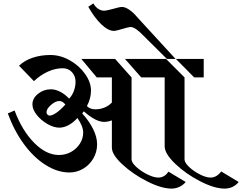

<svg xmlns="http://www.w3.org/2000/svg" viewBox="-20 -1036 1426 1131"><path d="M972 -25 1074 36Q1058 55 1036 65Q1014 75 991 75Q931 75 847 32.5Q763 -10 701 -67.5Q639 -125 639 -166V-327Q615 -318 593 -318Q544 -318 474 -380L464 -368Q506 -322 529 -275Q552 -228 552 -186Q552 -141 530 -103Q508 -65 470.5 -42.5Q433 -20 389 -20Q319 -20 249 -64Q179 -108 121 -187Q63 -266 26 -368L66 -385Q110 -267 181 -195Q252 -123 327 -123Q366 -123 398.5 -141Q431 -159 450.5 -189.5Q470 -220 470 -255Q470 -292 436 -341Q412 -314 384 -299Q356 -284 330 -284Q297 -284 259.5 -305.5Q222 -327 196.5 -359Q171 -391 171 -421Q171 -457 204 -483.5Q237 -510 280 -510Q306 -510 334.5 -495.5Q363 -481 387 -455Q405 -473 415 -500Q425 -527 425 -554Q425 -588 404 -611Q383 -634 349 -634Q306 -634 262 -614Q218 -594 180 -558L92 -649Q125 -680 172.5 -696Q220 -712 277 -712Q336 -712 391.5 -680.5Q447 -649 481.5 -600Q516 -551 516 -503Q516 -456 492 -411Q510 -392 543 -392Q569 -392 594.5 -402Q620 -412 639 -432V-580H550L459 -689H658L755 -580V-97Q755 -78 783 -52.5Q811 -27 848.5 -8.5Q886 10 912 10Q950 10 972 -25ZM1386 36Q1371 55 1349.5 65Q1328 75 1303 75Q1243 75 1158.5 31.5Q1074 -12 1012 -71.5Q950 -131 950 -174V-580H868H812L716 -689H958L1067 -580V-97Q1067 -78 1094 -52.5Q1121 -27 1157.5 -8.5Q1194 10 1220 10Q1256 10 1283 -26ZM1124 -580 1016 -689H1180V-580ZM365 -420Q349 -441 329 -441Q307 -441 280.5 -418Q254 -395 254 -375Q254 -367 259.5 -361Q265 -355 272 -355Q287 -355 311 -371Q335 -387 365 -420ZM592 -973Q604 -973 623 -978Q642 -983 647 -984Q684 -995 699 -995Q717 -995 741 -979Q765 -963 790 -933L1014 -689H963L827 -824Q777 -877 749 -877Q739 -877 699 -865Q693 -863 676 -858.5Q659 -854 651 -854Q617 -854 576.5 -893Q536 -932 500 -996L530 -1016Q541 -996 558 -984.5Q575 -973 592 -973Z"/></svg>

Font: Amita
Style: Bold
Weight: 700
Designer: Eduardo Rodriguez Tunni, Modular Infotech, Brian J. Bonislawsky
Foundry: Eduardo Rodriguez Tunni, Modular Infotech, Brian J. Bonislawsky
Version: Version 1.003